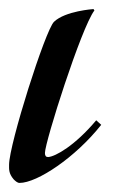

<svg xmlns="http://www.w3.org/2000/svg" viewBox="-70 -396 251 423"><path d="M136 -376C136 -376 74 -372 49 -348C30 -330 -50 -78 -50 -33C-50 -23 -51 -14 -40 -1C-37 2 -32 7 -27 7C12 7 96 -49 153 -121L142 -131C95 -75 52 -51 36 -50C31 -50 29 -53 29 -59C29 -83 109 -335 138 -373C138 -373 136 -376 136 -376Z"/></svg>

Font: Romanesco
Style: Regular
Weight: 400
Designer: Astigmatic (AOETI)
Foundry: Astigmatic (AOETI)
Version: Version 1.000